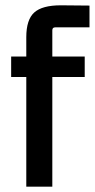

<svg xmlns="http://www.w3.org/2000/svg" viewBox="-20 -703 357 723"><path d="M317 -600H188Q177 -600 177 -589V-490H299V-413H177V0H79V-413H22V-490H79V-563Q79 -629 109 -656Q139 -683 209 -683L317 -682Z"/></svg>

Font: Gemunu Libre SemiBold
Style: Regular
Weight: 600
Designer: Puspanada Ekanayake, Sola Matas, Pathum Egodawatta, Kosala Senevirathne
Foundry: mooniak
Version: Version 1.100